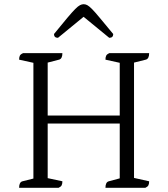

<svg xmlns="http://www.w3.org/2000/svg" viewBox="-20 -894 798 914"><path d="M71 0Q71 -27 87 -31L139 -44V-595L71 -610Q71 -622 74.5 -629Q78 -636 90 -641H277Q277 -614 261 -610L207 -596V-344H550V-595L482 -610Q482 -622 485.5 -629Q489 -636 500 -641H690Q690 -614 674 -610L618 -596V-47L690 -31Q690 -19 686.5 -12Q683 -5 672 0H482Q482 -27 498 -31L550 -45V-306H207V-46L277 -31Q277 -19 273.5 -12Q270 -5 259 0ZM378 -874Q387 -874 395.5 -869.5Q404 -865 418 -851Q432 -837 455.5 -808.5Q479 -780 519 -732Q519 -714 500 -714L378 -814L256 -714Q237 -714 237 -732Q276 -780 300 -808.5Q324 -837 338 -851Q352 -865 361 -869.5Q370 -874 378 -874Z"/></svg>

Font: Petrona Light
Style: Regular
Weight: 300
Designer: Ringo R. Seeber
Foundry: Ringo R. Seeber
Version: Version 2.001; ttfautohint (v1.8.3)